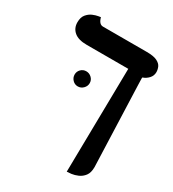

<svg xmlns="http://www.w3.org/2000/svg" viewBox="-175 -650 826 915"><g transform="rotate(30 237.5 -192.5)"><path d="M137 -253Q137 -270 149 -282Q161 -294 178 -294Q195 -294 207.5 -282Q220 -270 220 -253Q220 -236 207.5 -223.5Q195 -211 178 -211Q161 -211 149 -223.5Q137 -236 137 -253ZM424 -361 440 82Q440 113 427 130Q414 147 395.5 155Q377 163 360.5 165Q344 167 336 167L345 -404H116Q70 -404 47 -423.5Q24 -443 24 -475Q24 -503 37 -518.5Q50 -534 66.5 -541Q83 -548 96 -550Q109 -552 109 -552Q118 -518 140 -518H380Q419 -518 438 -508.5Q457 -499 463 -485Q469 -471 469 -457Q469 -437 455.5 -422.5Q442 -408 424 -402Q423 -402 423 -396Q423 -390 424 -361Z"/></g></svg>

Font: Libertinus Serif SemiBold
Style: Regular
Weight: 600
Designer: Philipp H. Poll, Khaled Hosny
Foundry: Caleb Maclennan
Version: Version 7.051;RELEASE